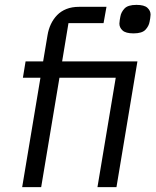

<svg xmlns="http://www.w3.org/2000/svg" viewBox="-20 -768 640 788"><path d="M146 -449H74L85 -516H157L175 -623Q179 -648 189 -669Q199 -690 214.5 -706Q230 -722 252.5 -731Q275 -740 305 -740H417L405 -673H261L235 -516H544L458 0H380L455 -449H224L149 0H71ZM528 -631Q496 -631 483 -643Q470 -655 470 -671Q470 -677 471.5 -686Q473 -695 474 -700Q477 -718 491 -733Q505 -748 540 -748Q572 -748 585 -736Q598 -724 598 -708Q598 -702 596.5 -693Q595 -684 594 -679Q591 -661 577 -646Q563 -631 528 -631Z"/></svg>

Font: IBM Plex Mono
Style: Italic
Weight: 400
Italic angle: -9°
Monospace: yes
Designer: Mike Abbink, Paul van der Laan, Pieter van Rosmalen
Foundry: Bold Monday
Version: Version 2.3